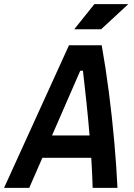

<svg xmlns="http://www.w3.org/2000/svg" viewBox="-48 -914 654 934"><path d="M-28.3 0 287.6 -693.8H446.8Q465.8 -587.4 481.4 -466.8Q497.1 -346.2 507.8 -225.8Q518.6 -105.5 523.4 0H402.8Q401.9 -33.7 400.1 -70.8Q398.4 -107.9 396 -146.5H158.2L94.2 0ZM205.1 -254.9H387.7Q380.9 -337.4 372.3 -418.7Q363.8 -500 355.5 -569.8H342.3ZM313 -771.5 411.1 -894H576.2L443.8 -771.5Z"/></svg>

Font: Cascadia Mono NF SemiBold
Style: Italic
Weight: 600
Italic angle: -10°
Monospace: yes
Designer: Aaron Bell
Foundry: Saja Typeworks
Version: Version 2404.023; ttfautohint (v1.8.4)